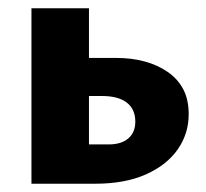

<svg xmlns="http://www.w3.org/2000/svg" viewBox="-20 -444 498 464"><path d="M56 0V-424H195V-95H243Q273 -95 290 -109.5Q307 -124 307 -150Q307 -180 286.5 -196Q266 -212 226 -212H164V-304H261Q298 -304 329.5 -295.5Q361 -287 385.5 -270Q410 -253 423 -228Q436 -203 436 -168Q436 -121 409.5 -83Q383 -45 332.5 -22.5Q282 0 210 0Z"/></svg>

Font: Ysabeau ExtraBold
Style: Regular
Weight: 800
Designer: Christian Thalmann (Catharsis Fonts)
Version: Version 2.002